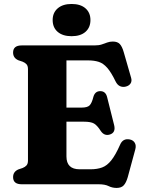

<svg xmlns="http://www.w3.org/2000/svg" viewBox="-20 -929 724 968"><path d="M46 -664Q46 -700 89.5 -700H456.5Q478.5 -700 493.2 -705Q508 -710 520.8 -714.8Q533.5 -719.5 549 -719.5Q572.5 -719.5 584.2 -706.8Q596 -694 604 -665.5L641 -537Q646 -520 638.2 -508.2Q630.5 -496.5 614.5 -492.5Q599 -488.5 585.2 -494.5Q571.5 -500.5 562.5 -519Q540.5 -564.5 520.5 -587.2Q500.5 -610 477.5 -617.2Q454.5 -624.5 424 -624.5H315V-386.5H391Q421 -386.5 432 -398Q443 -409.5 450.5 -439.5Q458.5 -469 484.5 -469.5Q512.5 -470 520 -439.5L555.5 -298Q564.5 -261 534.5 -251Q506.5 -242 488.5 -268Q470 -297 454 -306.2Q438 -315.5 402.5 -315.5H315V-140.5Q315 -75.5 381.5 -75.5H436Q470 -75.5 495 -84.8Q520 -94 541.2 -120.8Q562.5 -147.5 585.5 -199.5Q599.5 -232.5 634 -226Q651.5 -222.5 659.5 -209Q667.5 -195.5 662 -175.5L624 -35.5Q616 -8 604 5.2Q592 18.5 568 18.5Q546 18.5 527.5 9.2Q509 0 477 0H89.5Q46 0 46 -36Q46 -63.5 73 -75L94 -82Q106.5 -87 113.8 -95.2Q121 -103.5 121 -119.5V-580.5Q121 -596.5 113.8 -604.8Q106.5 -613 94 -618L73 -625Q46 -636.5 46 -664ZM341 -746.5Q296.5 -746.5 271 -768.2Q245.5 -790 245.5 -828Q245.5 -865 271 -887Q296.5 -909 341 -909Q386 -909 411 -887Q436 -865 436 -828Q436 -790.5 411 -768.5Q386 -746.5 341 -746.5Z"/></svg>

Font: Fraunces 9pt S050
Style: Bold
Weight: 700
Version: Version 1.000; ttfautohint (v1.8.3)